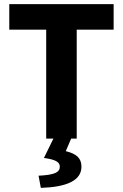

<svg xmlns="http://www.w3.org/2000/svg" viewBox="-20 -672 596 931"><path d="M204 0H239L193 94C254 102 270 116 270 136C270 164 245 176 167 180L178 239C303 235 375 204 375 136C375 94 349 73 299 61L325 0H352V-528H531V-652H25V-528H204Z"/></svg>

Font: Giro Sans Regular
Style: Bold
Weight: 700
Designer: Paul D. Hunt
Foundry: Adobe Systems Incorporated
Version: Version 1.000;PS 1.0;hotconv 1.0.88;makeotf.lib2.5.647800